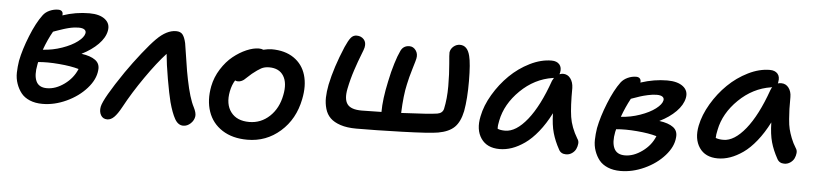

<svg xmlns="http://www.w3.org/2000/svg" viewBox="-41 -787 4533 1071"><g transform="rotate(5 2225.5 -252.0)"><path d="M207 -30.8Q166.5 -30.8 135.7 -43.7Q105 -56.6 87.4 -78.9Q69.8 -101.1 59.6 -130.4Q49.3 -159.7 50 -192.1Q50.8 -224.6 56.2 -258.8Q68.8 -322.8 99.9 -400.1Q130.9 -477.5 165 -522.9Q178.7 -541.5 202.1 -551.8Q225.6 -562 249 -562Q264.2 -562 271 -554Q277.8 -545.9 274.9 -532.2Q348.1 -557.1 424.8 -557.1Q482.4 -557.1 512.9 -532.7Q543.5 -508.3 535.2 -467.8Q527.8 -429.2 491.7 -392.6Q455.6 -356 399.9 -328.1Q451.2 -321.3 478.3 -301.3Q505.4 -281.2 501 -245.1Q496.6 -192.9 452.1 -142.8Q407.7 -92.8 340.8 -61.8Q273.9 -30.8 207 -30.8ZM372.1 -472.2Q365.2 -472.2 357.9 -471.4Q350.6 -470.7 344.2 -470.2Q337.9 -469.7 329.6 -467.8Q321.3 -465.8 316.2 -464.8Q311 -463.9 301.8 -460.9Q292.5 -458 288.1 -456.8Q283.7 -455.6 273.4 -451.9Q263.2 -448.2 259.8 -447.3Q256.3 -446.3 244.9 -442.1Q233.4 -438 231 -437Q204.6 -391.1 183.1 -332Q237.3 -335 289.8 -353.3Q342.3 -371.6 375 -396.5Q407.7 -421.4 412.1 -443.8Q414.6 -457 404.3 -464.6Q394 -472.2 372.1 -472.2ZM160.2 -246.1Q148.4 -187 163.6 -153.6Q178.7 -120.1 224.1 -120.1Q272.9 -120.1 321.3 -155Q369.6 -189.9 391.1 -242.2Q347.2 -254.9 280.5 -260.5Q213.9 -266.1 163.1 -261.2Q162.6 -258.8 161.6 -253.7Q160.6 -248.5 160.2 -246.1Z M574.7 23.9Q550.3 23.9 538.8 3.9Q527.3 -16.1 532.7 -43.9Q542.5 -90.3 648.9 -246.1Q689 -303.7 732.9 -359.1Q776.9 -414.6 807.1 -444.8Q862.3 -500 915 -500Q939.9 -500 951.7 -485.1Q963.4 -470.2 970.7 -438Q974.1 -420.4 984.9 -347.7Q995.6 -274.9 1003.9 -236.8Q1024.9 -132.8 1049.8 -85.9Q1064.9 -56.2 1063 -37.1Q1060.1 -13.2 1041.3 4.4Q1022.5 22 1000 22Q971.2 22 952.6 -10.7Q934.1 -43.5 918 -103Q906.7 -147 892.3 -230Q877.9 -313 873 -369.1Q822.8 -314.9 760.3 -225.1Q697.8 -135.3 652.8 -51.8Q631.3 -12.2 613 5.9Q594.7 23.9 574.7 23.9Z M1362.8 68.8Q1279.3 68.8 1222.2 32Q1165 -4.9 1143.3 -68.4Q1121.6 -131.8 1136.7 -210.9Q1147 -262.7 1175.8 -308.1Q1204.6 -353.5 1240.5 -382.3Q1276.4 -411.1 1314.5 -427.5Q1352.5 -443.8 1383.8 -443.8Q1397.5 -443.8 1408.7 -439Q1437 -445.8 1454.6 -445.8Q1529.8 -445.8 1579.3 -411.9Q1628.9 -377.9 1646.5 -318.8Q1664.1 -259.8 1648.4 -183.1Q1626 -69.8 1547.1 -0.5Q1468.3 68.8 1362.8 68.8ZM1242.7 -191.9Q1228.5 -119.1 1262 -75Q1295.4 -30.8 1364.7 -30.8Q1430.2 -30.8 1478.8 -76.4Q1527.3 -122.1 1541.5 -196.8Q1555.2 -265.1 1530.5 -304.7Q1505.9 -344.2 1449.7 -344.2Q1424.3 -344.2 1405.3 -334Q1386.2 -323.7 1356.4 -299.8Q1347.2 -292 1334.2 -279.8Q1321.3 -267.6 1315.9 -263.2Q1310.5 -258.8 1301.5 -254.9Q1292.5 -251 1282.7 -251Q1272.9 -251 1266.6 -254.9Q1250 -228.5 1242.7 -191.9Z M1963.4 -45.9Q1911.1 -45.9 1874.3 -58.1Q1837.4 -70.3 1816.9 -90.6Q1796.4 -110.8 1787.6 -141.1Q1778.8 -171.4 1779.5 -203.9Q1780.3 -236.3 1788.1 -276.9Q1808.6 -375.5 1858.4 -493.2Q1875 -530.8 1887.9 -546.9Q1900.9 -563 1920.4 -563Q1945.8 -563 1960.9 -546.1Q1976.1 -529.3 1970.2 -501Q1968.3 -491.2 1954.6 -457Q1940.9 -422.9 1923.3 -370.1Q1905.8 -317.4 1895 -263.2Q1883.3 -204.6 1903.6 -176.8Q1923.8 -148.9 1984.4 -148.9Q2005.4 -148.9 2095.2 -150.9Q2095.2 -222.2 2117.2 -323.2Q2128.4 -378.9 2143.1 -425.8Q2157.7 -472.7 2168 -493.2Q2181.6 -529.8 2219.2 -529.8Q2240.7 -529.8 2254.9 -510.3Q2269 -490.7 2263.2 -463.9Q2262.2 -457 2246.6 -405.8Q2231 -354.5 2223.1 -315.9Q2209 -255.4 2205.1 -154.8Q2364.7 -162.1 2406.2 -168.9Q2435.1 -173.8 2441.4 -198.2Q2454.1 -256.8 2453.9 -326.9Q2453.6 -397 2448.5 -450.9Q2443.4 -504.9 2444.3 -515.1Q2447.3 -535.2 2463.4 -548.6Q2479.5 -562 2499 -562Q2541.5 -562 2555.2 -504.9Q2565.9 -463.9 2566.4 -365Q2566.9 -266.1 2554.2 -195.8Q2541.5 -134.8 2511 -104.7Q2480.5 -74.7 2420.4 -64Q2374 -55.7 2220 -50.8Q2065.9 -45.9 1963.4 -45.9Z M2769 -2Q2698.2 -2 2665 -50.5Q2631.8 -99.1 2647.9 -174.8Q2659.7 -235.4 2696.5 -297.6Q2733.4 -359.9 2783.2 -408.7Q2833 -457.5 2895 -488.3Q2957 -519 3016.1 -519Q3044.9 -519 3059.8 -502.2Q3074.7 -485.4 3068.8 -456.1Q3068.4 -454.6 3067.4 -451.4Q3066.4 -448.2 3065.9 -446.8Q3079.1 -451.2 3085 -451.2Q3111.8 -451.2 3127.4 -430.2Q3143.1 -409.2 3144 -377Q3143.1 -272.9 3151.9 -215.3Q3160.6 -157.7 3196.8 -97.2Q3205.6 -85.9 3204.1 -70.1Q3202.6 -54.2 3195.8 -39.8Q3189 -25.4 3174.1 -15.1Q3159.2 -4.9 3141.1 -4.9Q3111.8 -4.9 3100.1 -28.8Q3075.7 -72.8 3063 -117.2Q3050.3 -161.6 3048.8 -227.1Q3018.1 -166.5 2981.9 -121.8Q2945.8 -77.1 2909.2 -51.5Q2872.6 -25.9 2837.9 -13.9Q2803.2 -2 2769 -2ZM2753.9 -160.2Q2747.6 -133.3 2749 -113.8Q2764.6 -106.9 2791 -106.9Q2852.1 -106.9 2914.6 -184.8Q2977.1 -262.7 3027.8 -407.2Q3031.2 -414.1 3037.1 -423.8Q3036.1 -423.8 3033.9 -423.3Q3031.7 -422.9 3030.8 -422.9Q2929.2 -407.2 2850.8 -330.6Q2772.5 -253.9 2753.9 -160.2Z M3451.7 61Q3411.1 61 3380.4 48.1Q3349.6 35.2 3332 13.2Q3314.5 -8.8 3304.2 -38.1Q3293.9 -67.4 3294.7 -99.9Q3295.4 -132.3 3300.8 -166Q3313.5 -231 3344.5 -308.1Q3375.5 -385.3 3409.7 -431.2Q3423.8 -449.2 3446.8 -459.7Q3469.7 -470.2 3493.7 -470.2Q3508.3 -470.2 3515.1 -461.7Q3522 -453.1 3519.5 -439.9Q3595.7 -464.8 3668.5 -464.8Q3726.6 -464.8 3757.3 -440.7Q3788.1 -416.5 3779.8 -376Q3771.5 -336.4 3735.4 -299.8Q3699.2 -263.2 3643.6 -235.8Q3695.3 -229 3722.2 -209Q3749 -189 3744.6 -151.9Q3740.7 -100.1 3696.5 -50.3Q3652.3 -0.5 3585.4 30.3Q3518.6 61 3451.7 61ZM3474.6 -345.2Q3447.8 -295.9 3427.7 -240.2Q3481.9 -243.2 3534.4 -261.5Q3586.9 -279.8 3619.6 -304.7Q3652.3 -329.6 3656.7 -352.1Q3659.2 -365.2 3648.9 -372.6Q3638.7 -379.9 3616.7 -379.9Q3594.7 -379.9 3567.4 -373.8Q3540 -367.7 3524.4 -362.5Q3508.8 -357.4 3474.6 -345.2ZM3403.8 -153.8Q3392.1 -95.2 3407.7 -61.5Q3423.3 -27.8 3468.8 -27.8Q3517.1 -27.8 3565.7 -63Q3614.3 -98.1 3634.8 -149.9Q3591.8 -162.6 3525.1 -168.2Q3458.5 -173.8 3407.7 -168.9Q3407.2 -166.5 3405.8 -161.4Q3404.3 -156.2 3403.8 -153.8Z M3986.3 -56.2Q3916 -56.2 3882.8 -105Q3849.6 -153.8 3864.7 -229Q3877 -290 3913.8 -352.3Q3950.7 -414.6 4000.5 -463.1Q4050.3 -511.7 4112.3 -542.5Q4174.3 -573.2 4233.4 -573.2Q4262.2 -573.2 4276.9 -556.4Q4291.5 -539.6 4285.6 -509.8Q4285.6 -505.9 4283.7 -502Q4292.5 -504.9 4302.7 -504.9Q4329.1 -504.9 4344.7 -484.1Q4360.4 -463.4 4360.4 -432.1Q4360.4 -387.2 4360.8 -365.5Q4361.3 -343.8 4364 -309.6Q4366.7 -275.4 4372.1 -253.7Q4377.4 -231.9 4387.9 -204.8Q4398.4 -177.7 4414.6 -151.9Q4423.3 -140.1 4421.9 -124.3Q4420.4 -108.4 4413.6 -94Q4406.7 -79.6 4391.6 -69.3Q4376.5 -59.1 4358.4 -59.1Q4329.6 -59.1 4317.4 -84Q4293 -127.9 4280.5 -171.9Q4268.1 -215.8 4266.6 -282.2Q4235.8 -221.7 4199.7 -176.8Q4163.6 -131.8 4127 -106.2Q4090.3 -80.6 4055.4 -68.4Q4020.5 -56.2 3986.3 -56.2ZM3971.7 -214.8Q3965.3 -187 3965.3 -168.9Q3982.4 -162.1 4008.8 -162.1Q4069.3 -162.1 4132.1 -239.7Q4194.8 -317.4 4245.6 -460.9Q4250.5 -473.1 4254.4 -479Q4253.4 -478.5 4251.5 -478Q4249.5 -477.5 4248.5 -477.1Q4147 -461.4 4068.6 -385Q3990.2 -308.6 3971.7 -214.8Z"/></g></svg>

Font: Shantell Sans Bouncy
Style: Italic
Weight: 500
Italic angle: -11.31°
Designer: Stephen Nixon, Anya Danilova, Shantell Martin
Foundry: Arrow Type
Version: Version 1.006;[9816181b4]